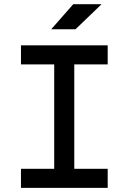

<svg xmlns="http://www.w3.org/2000/svg" viewBox="-20 -914 626 934"><path d="M243.7 0V-693.4H341.3V0ZM82 0V-92.8H503.9V0ZM82 -600.6V-693.4H503.9V-600.6ZM229 -771.5 336.4 -893.6H474.1L347.2 -771.5Z"/></svg>

Font: Cascadia Mono
Style: Regular
Weight: 400
Monospace: yes
Designer: Aaron Bell
Foundry: Saja Typeworks
Version: Version 2102.003